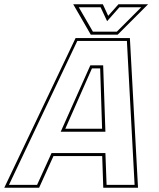

<svg xmlns="http://www.w3.org/2000/svg" viewBox="-67 -878 742 898"><path d="M-47 0 286.5 -700H540.5L578.5 0H416L411 -148H183L116 0ZM-25 -13.5H106.5L174 -162H426L431.5 -13.5H562.5L526.5 -686.5H294.5ZM217 -262 355.5 -572.5H415.5L426 -262ZM238.5 -276H410.5L401.5 -558H363ZM357.5 -716 275.5 -858H414L439 -804L487 -858H625.5L483.5 -716ZM367.5 -730H479.5L593.5 -844H491.5L434 -779L403.5 -844H301.5Z"/></svg>

Font: Tourney Thin Thin
Style: Italic
Weight: 250
Italic angle: -12°
Version: Version 1.015